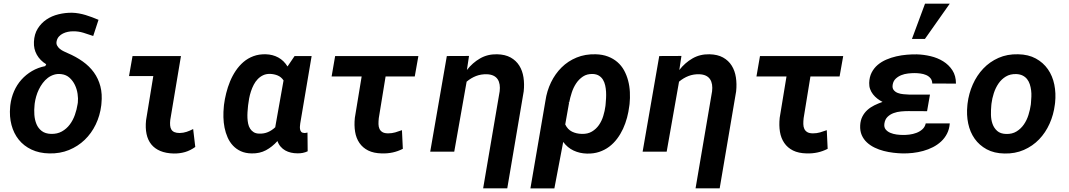

<svg xmlns="http://www.w3.org/2000/svg" viewBox="-20 -838 5909 1061"><path d="M167.5 -606.9Q169.4 -649.4 188.5 -679.9Q207.5 -710.4 236.8 -730.2Q266.1 -750 303.2 -759Q340.3 -768.1 378.4 -767.6Q397.5 -767.1 416.3 -763.7Q435.1 -760.3 453.1 -754.9Q471.2 -749.5 489 -742.7Q506.8 -735.8 524.4 -728.5L495.1 -639.2Q467.8 -648.9 440.2 -657.2Q412.6 -665.5 383.3 -665Q369.6 -665 355.2 -662.1Q340.8 -659.2 327.9 -652.8Q314.9 -646.5 305.7 -636.2Q296.4 -626 293 -610.8Q290 -597.2 295.4 -586.7Q300.8 -576.2 310.5 -568.1Q320.3 -560.1 332.3 -554.4Q344.2 -548.8 354 -544.4Q399.9 -524.9 437 -498.5Q474.1 -472.2 498.8 -438Q523.4 -403.8 534.7 -361.1Q545.9 -318.4 540.5 -266.1L539.6 -255.9Q532.7 -199.2 509 -150.1Q485.4 -101.1 448 -65.2Q410.6 -29.3 361.1 -9Q311.5 11.2 252.4 9.8Q196.8 8.8 154.1 -11.5Q111.3 -31.7 83.5 -66.4Q55.7 -101.1 43.5 -147.5Q31.2 -193.8 36.1 -247.6L37.1 -257.8Q42 -297.9 57.6 -333.7Q73.2 -369.6 98.4 -397.7Q123.5 -425.8 156.7 -445.3Q189.9 -464.8 230 -472.7L235.4 -482.9Q201.7 -503.4 183.6 -535.4Q165.5 -567.4 167.5 -606.9ZM170.9 -257.3Q168 -231.4 169.9 -203.6Q171.9 -175.8 181.4 -152.6Q190.9 -129.4 210.4 -114.3Q230 -99.1 262.2 -98.1Q296.4 -97.2 322 -111.6Q347.7 -126 365.5 -149.7Q383.3 -173.3 393.8 -203.1Q404.3 -232.9 408.7 -262.2L410.2 -271.5Q412.6 -293.5 408.7 -319.6Q404.8 -345.7 393.8 -368.7Q382.8 -391.6 364.5 -408.2Q346.2 -424.8 319.8 -428.2Q297.9 -431.2 278.8 -425.3Q259.8 -419.4 244.1 -407.5Q228.5 -395.5 216.1 -378.9Q203.6 -362.3 194.6 -343.5Q185.5 -324.7 179.9 -304.9Q174.3 -285.2 171.9 -267.1Z M712.4 -528.3H980L920.9 -175.3Q918.9 -158.2 920.2 -144.8Q921.4 -131.3 927 -122.1Q932.6 -112.8 943.8 -107.9Q955.1 -103 973.1 -103Q993.7 -103.5 1011.7 -109.6Q1029.8 -115.7 1047.4 -125L1059.1 -25.9Q1031.7 -6.3 1002.7 2.2Q973.6 10.7 940.4 10.3Q897 9.3 866 -3.7Q835 -16.6 815.9 -40.3Q796.9 -64 789.8 -97.7Q782.7 -131.3 787.1 -173.3L827.1 -417.5H692.9Z M1702.1 -528.3 1639.2 -156.2Q1638.2 -148.9 1637.5 -140.1Q1636.7 -131.3 1638.2 -123.5Q1639.6 -115.7 1644.3 -109.9Q1648.9 -104 1658.7 -103.5Q1664.1 -102.5 1668.9 -103.5Q1673.8 -104.5 1679.2 -105.5L1680.2 -2Q1654.3 10.3 1623 9.3Q1605 9.3 1587.9 5.4Q1570.8 1.5 1556.4 -6.6Q1542 -14.6 1530.8 -27.6Q1519.5 -40.5 1513.2 -58.6Q1484.4 -26.4 1449.7 -7.8Q1415 10.7 1370.6 9.8Q1336.4 9.3 1310.8 -2.4Q1285.2 -14.2 1267.1 -33.7Q1249 -53.2 1237.8 -78.6Q1226.6 -104 1220.9 -132.3Q1215.3 -160.6 1214.6 -190.4Q1213.9 -220.2 1216.8 -248L1217.8 -258.8Q1221.7 -290 1230 -323.2Q1238.3 -356.4 1251.2 -387.9Q1264.2 -419.4 1282.7 -447Q1301.3 -474.6 1325.4 -495.4Q1349.6 -516.1 1380.4 -527.6Q1411.1 -539.1 1448.7 -538.1Q1486.8 -537.1 1517.8 -520.3Q1548.8 -503.4 1568.8 -470.7L1607.9 -528.3ZM1350.1 -246.6Q1348.6 -233.4 1347.7 -217.8Q1346.7 -202.1 1347.4 -186Q1348.1 -169.9 1351.3 -154.5Q1354.5 -139.2 1362.1 -127.2Q1369.6 -115.2 1381.6 -107.7Q1393.6 -100.1 1412.1 -99.6Q1438.5 -98.6 1460.4 -107.9Q1482.4 -117.2 1501 -134.8Q1502 -140.6 1502.9 -146.2Q1503.9 -151.9 1504.9 -157.7L1546.9 -393.6Q1534.2 -412.6 1514.9 -420.7Q1495.6 -428.7 1472.7 -429.7Q1450.7 -430.2 1433.8 -422.1Q1417 -414.1 1404.1 -400.6Q1391.1 -387.2 1382.1 -369.6Q1373 -352.1 1366.7 -332.8Q1360.4 -313.5 1356.7 -293.7Q1353 -273.9 1351.1 -256.8Z M2272 -415.5H2110.8L2073.2 -185.1Q2071.3 -167.5 2071.5 -152.3Q2071.8 -137.2 2077.1 -125.7Q2082.5 -114.3 2093.8 -107.7Q2105 -101.1 2125 -101.1Q2145.5 -101.1 2164.1 -106.4Q2182.6 -111.8 2201.2 -118.7L2206.1 -15.6Q2178.2 -1.5 2149.7 4.6Q2121.1 10.7 2089.8 9.8Q2044.9 8.8 2014.6 -6.3Q1984.4 -21.5 1966.3 -47.9Q1948.2 -74.2 1942.4 -109.6Q1936.5 -145 1940.9 -187L1978.5 -415.5H1812.5L1832 -528.3H2292Z M2571.8 -528.8 2560.1 -451.2Q2591.3 -491.2 2632.8 -515.1Q2674.3 -539.1 2726.6 -538.1Q2771.5 -537.1 2801.8 -520.3Q2832 -503.4 2849.6 -475.3Q2867.2 -447.3 2872.8 -410.4Q2878.4 -373.5 2874 -333L2783.2 202.6H2649.9L2741.2 -333.5Q2743.7 -353.5 2741 -370.6Q2738.3 -387.7 2730 -400.1Q2721.7 -412.6 2707 -419.7Q2692.4 -426.8 2670.9 -427.7Q2638.7 -428.7 2610.8 -418Q2583 -407.2 2558.6 -386.7L2490.2 0H2357.4L2449.2 -528.3Z M3457.5 -252.4Q3453.6 -220.2 3445.1 -188Q3436.5 -155.8 3422.9 -126.2Q3409.2 -96.7 3390.1 -71.3Q3371.1 -45.9 3346.4 -27.3Q3321.8 -8.8 3291 1.5Q3260.3 11.7 3223.1 10.7Q3183.6 9.8 3149.9 -5.9Q3116.2 -21.5 3092.3 -53.7L3043.5 203.1H2911.1L2994.1 -281.2Q3002 -335.4 3024.9 -382.8Q3047.9 -430.2 3083.3 -465.3Q3118.7 -500.5 3166.3 -520Q3213.9 -539.6 3271.5 -538.1Q3310.1 -537.1 3339.8 -525.6Q3369.6 -514.2 3391.8 -494.9Q3414.1 -475.6 3428.5 -449.5Q3442.9 -423.3 3450.9 -393.1Q3459 -362.8 3460.7 -329.6Q3462.4 -296.4 3459 -263.2ZM3326.7 -262.7Q3328.1 -277.3 3329.1 -295.2Q3330.1 -313 3329.1 -331.1Q3328.1 -349.1 3324.2 -366.5Q3320.3 -383.8 3312 -397.5Q3303.7 -411.1 3290 -419.7Q3276.4 -428.2 3255.9 -429.2Q3224.1 -430.2 3201.7 -415.3Q3179.2 -400.4 3163.8 -377.2Q3148.4 -354 3139.4 -325.9Q3130.4 -297.9 3125.5 -272.5L3121.6 -269H3124.5L3103.5 -150.4Q3116.7 -122.6 3140.9 -110.6Q3165 -98.6 3195.8 -98.1Q3228 -97.2 3251.2 -111.1Q3274.4 -125 3289.8 -147.2Q3305.2 -169.4 3313.7 -197.3Q3322.3 -225.1 3325.7 -252.4Z M3745.6 -528.8 3733.9 -451.2Q3765.1 -491.2 3806.6 -515.1Q3848.1 -539.1 3900.4 -538.1Q3945.3 -537.1 3975.6 -520.3Q4005.9 -503.4 4023.4 -475.3Q4041 -447.3 4046.6 -410.4Q4052.2 -373.5 4047.9 -333L3957 202.6H3823.7L3915 -333.5Q3917.5 -353.5 3914.8 -370.6Q3912.1 -387.7 3903.8 -400.1Q3895.5 -412.6 3880.9 -419.7Q3866.2 -426.8 3844.7 -427.7Q3812.5 -428.7 3784.7 -418Q3756.8 -407.2 3732.4 -386.7L3664.1 0H3531.2L3623 -528.3Z M4619.6 -415.5H4458.5L4420.9 -185.1Q4418.9 -167.5 4419.2 -152.3Q4419.4 -137.2 4424.8 -125.7Q4430.2 -114.3 4441.4 -107.7Q4452.6 -101.1 4472.7 -101.1Q4493.2 -101.1 4511.7 -106.4Q4530.3 -111.8 4548.8 -118.7L4553.7 -15.6Q4525.9 -1.5 4497.3 4.6Q4468.8 10.7 4437.5 9.8Q4392.6 8.8 4362.3 -6.3Q4332 -21.5 4314 -47.9Q4295.9 -74.2 4290 -109.6Q4284.2 -145 4288.6 -187L4326.2 -415.5H4160.2L4179.7 -528.3H4639.6Z M5000 -224.1Q4981 -224.1 4959.2 -222.2Q4937.5 -220.2 4918.2 -213.1Q4898.9 -206.1 4884.8 -192.4Q4870.6 -178.7 4867.2 -155.3Q4864.3 -135.3 4874 -123Q4883.8 -110.8 4899.9 -104Q4916 -97.2 4934.6 -94.7Q4953.1 -92.3 4967.3 -92.3Q4984.4 -91.8 5004.9 -94.2Q5025.4 -96.7 5044.2 -103.8Q5063 -110.8 5077.1 -123.5Q5091.3 -136.2 5095.7 -156.2H5228.5Q5226.1 -124.5 5213.4 -99.6Q5200.7 -74.7 5180.7 -56.2Q5160.6 -37.6 5135.3 -24.7Q5109.9 -11.7 5081.5 -3.9Q5053.2 3.9 5024.2 7.1Q4995.1 10.3 4967.8 9.8Q4943.8 9.3 4917 6.1Q4890.1 2.9 4863.5 -3.9Q4836.9 -10.7 4812.7 -22.5Q4788.6 -34.2 4770.3 -51.3Q4752 -68.4 4741.9 -91.6Q4731.9 -114.7 4733.4 -145.5Q4734.9 -172.9 4745.4 -193.6Q4755.9 -214.4 4772.7 -229.7Q4789.6 -245.1 4811.5 -255.9Q4833.5 -266.6 4856.9 -274.9Q4841.3 -282.7 4827.9 -293.2Q4814.5 -303.7 4804.2 -316.9Q4793.9 -330.1 4788.3 -345.7Q4782.7 -361.3 4783.2 -379.9Q4784.2 -412.6 4796.9 -437.3Q4809.6 -461.9 4830.3 -479.5Q4851.1 -497.1 4877.7 -508.5Q4904.3 -520 4933.1 -526.6Q4961.9 -533.2 4991.2 -535.6Q5020.5 -538.1 5046.4 -537.6Q5084 -536.6 5122.3 -527.6Q5160.6 -518.6 5191.9 -499.3Q5223.1 -480 5242.9 -449.7Q5262.7 -419.4 5262.7 -376L5131.8 -376.5Q5131.3 -394.5 5121.6 -406Q5111.8 -417.5 5097.4 -423.6Q5083 -429.7 5065.9 -431.9Q5048.8 -434.1 5034.2 -434.1Q5017.6 -434.1 4997.8 -431.9Q4978 -429.7 4960.4 -422.6Q4942.9 -415.5 4929.7 -403.1Q4916.5 -390.6 4913.1 -370.6Q4909.7 -351.6 4918.5 -340.6Q4927.2 -329.6 4941.4 -324.2Q4955.6 -318.8 4972.7 -317.4Q4989.7 -315.9 5002.9 -315.4H5119.1L5103 -223.6ZM5091.8 -817.9H5228.5L5091.3 -623H5019.5Z M5326.7 -265.6Q5333.5 -321.3 5355.7 -371.3Q5377.9 -421.4 5413.6 -459Q5449.2 -496.6 5497.8 -518.1Q5546.4 -539.6 5606 -538.1Q5663.1 -537.1 5704.1 -514.6Q5745.1 -492.2 5770.8 -455.3Q5796.4 -418.5 5806.2 -370.6Q5815.9 -322.8 5810.5 -270.5L5809.1 -259.8Q5802.2 -204.1 5780 -154.5Q5757.8 -105 5722.2 -67.9Q5686.5 -30.8 5637.9 -9.5Q5589.4 11.7 5530.3 10.3Q5473.6 9.3 5432.6 -12.9Q5391.6 -35.2 5366 -71.5Q5340.3 -107.9 5330.3 -155.5Q5320.3 -203.1 5325.7 -255.4ZM5458 -255.4Q5455.6 -231 5456.1 -203.9Q5456.5 -176.8 5464.6 -153.6Q5472.7 -130.4 5490.5 -114.5Q5508.3 -98.6 5540 -97.7Q5573.2 -96.7 5597.4 -111.6Q5621.6 -126.5 5637.9 -150.1Q5654.3 -173.8 5663.3 -202.9Q5672.4 -231.9 5676.3 -259.8L5677.2 -270Q5678.7 -286.1 5679.4 -304Q5680.2 -321.8 5678 -339.1Q5675.8 -356.4 5670.7 -372.3Q5665.5 -388.2 5656 -400.4Q5646.5 -412.6 5631.8 -420.2Q5617.2 -427.7 5596.2 -428.7Q5562.5 -429.7 5538.3 -415Q5514.2 -400.4 5497.8 -376.5Q5481.4 -352.5 5471.9 -323.2Q5462.4 -293.9 5459 -265.6Z"/></svg>

Font: Roboto Mono
Style: Bold Italic
Weight: 700
Designer: Google
Version: Version 2.000985; 2015; ttfautohint (v1.3)